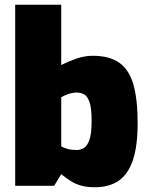

<svg xmlns="http://www.w3.org/2000/svg" viewBox="-20 -783 630 809"><path d="M380 6Q346 6 321.5 -1Q297 -8 277.5 -20.5Q258 -33 238 -49L208 0H44V-763H238V-509Q265 -523 300.5 -535.5Q336 -548 370 -548Q442 -548 483.5 -518Q525 -488 542.5 -425.5Q560 -363 560 -263Q560 -168 540 -108.5Q520 -49 480 -21.5Q440 6 380 6ZM304 -151Q319 -151 333 -159Q347 -167 356.5 -193Q366 -219 366 -273Q366 -330 356.5 -355Q347 -380 332.5 -386.5Q318 -393 304 -393Q285 -393 265.5 -386Q246 -379 238 -373V-166Q249 -160 265 -155.5Q281 -151 304 -151Z"/></svg>

Font: Exo Thin Black
Style: Regular
Weight: 900
Version: Version 2.000